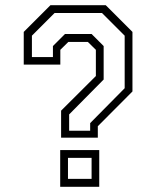

<svg xmlns="http://www.w3.org/2000/svg" viewBox="-20 -720 590 740"><path d="M215.5 -189.5V-293.5L349.5 -427V-528L318.5 -558.5H243.5L212.5 -528V-471H71.5V-597L174.5 -700H387.5L490.5 -597V-367.5L357 -233.5V-189.5ZM246.5 -216H327.5V-245.5L460.5 -380V-582.5L373 -670H190.5L103 -582.5V-500H184V-542.5L230.5 -589H333L379.5 -542.5V-413.5L246.5 -279ZM212 0V-141.5H362.5V0ZM242 -30.5H333V-111.5H242Z"/></svg>

Font: Tourney Condensed Light
Style: Regular
Weight: 300
Width: 3
Designer: Tyler Finck
Foundry: Etcetera Type Co
Version: Version 1.010; ttfautohint (v1.8.3)